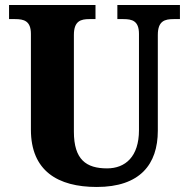

<svg xmlns="http://www.w3.org/2000/svg" viewBox="-20 -734 751 764"><path d="M365 10C537 10 608 -80 608 -214V-595C608 -651 636 -658 671 -658H696V-714H447V-658H471C506 -658 533 -651 533 -599V-216C533 -111 479 -64 406 -64C323 -64 274 -99 274 -210V-595C274 -651 302 -658 336 -658H360V-714H16V-658H40C75 -658 103 -651 103 -599V-218C103 -54 210 10 365 10Z"/></svg>

Font: Noto Serif Georgian SemiCondensed ExtraBold
Style: Regular
Weight: 800
Width: 4
Designer: Monotype Design Team, Akaki Razmadze
Foundry: Google LLC
Version: Version 2.003